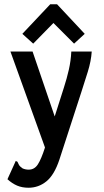

<svg xmlns="http://www.w3.org/2000/svg" viewBox="-20 -707 490 902"><path d="M114 175Q84 175 60.5 165Q37 155 15 135L50 58L54 49L62 53Q65 60 69 67.5Q73 75 86 84Q99 90 115 90Q142 90 158 65Q174 40 191 -13V-15L29 -465H133L237 -160L280 -295Q294 -338 303.5 -380Q313 -422 315 -465H411Q408 -420 392.5 -370Q377 -320 362 -274L259 43Q235 115 198 145Q161 175 114 175ZM136 -502 85 -548 216 -687H248L378 -548L328 -502L231 -599Z"/></svg>

Font: Inconsolata SemiCondensed Bold
Style: Regular
Weight: 700
Width: 4
Monospace: yes
Designer: Raph Levien, Cyreal, Brenton Simpson
Foundry: Raph Levien, Cyreal, Google
Version: Version 3.001; ttfautohint (v1.8.2.53-6de2)